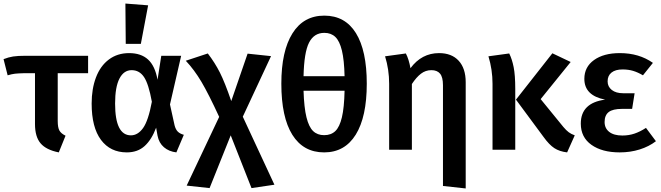

<svg xmlns="http://www.w3.org/2000/svg" viewBox="-27 -843 3721 1081"><path d="M298 -431V-162Q298 -125 307.5 -108Q317 -91 342 -79L304 15Q233 1 201.5 -36Q170 -73 170 -145V-431H112Q74 -430 57 -428Q40 -426 16 -419L-7 -510Q21 -521 47 -525Q73 -529 119 -529H469V-431Z M860 -394 881 -529H993L930 -255L956 -137Q962 -114 974 -102Q986 -90 1008 -84L966 15Q924 10 896 -14Q868 -38 860 -79L852 -124Q827 -57 787.5 -21Q748 15 687 15Q594 15 541.5 -55.5Q489 -126 489 -260Q489 -343 513.5 -407.5Q538 -472 586 -508Q634 -544 700 -544Q767 -544 806.5 -508Q846 -472 860 -394ZM621 -260Q621 -81 710 -81Q749 -81 778.5 -122Q808 -163 828 -270Q810 -370 784 -409Q758 -448 714 -448Q670 -448 645.5 -400.5Q621 -353 621 -260ZM807 -813 766 -596H681L679 -823Z M1518 197 1389 216 1272 -81 1153 216 1024 202 1207 -185Q1147 -315 1107 -382.5Q1067 -450 1019 -501L1143 -542Q1183 -490 1211 -434.5Q1239 -379 1275 -274L1367 -541L1499 -527L1340 -186Z M2038 -372Q2038 -185 1976 -85Q1914 15 1798 15Q1681 15 1619 -84Q1557 -183 1557 -372Q1557 -555 1619.5 -655Q1682 -755 1799 -755Q1916 -755 1977 -656.5Q2038 -558 2038 -372ZM1682 -414H1913Q1911 -505 1898 -558.5Q1885 -612 1861 -635Q1837 -658 1799 -658Q1741 -658 1713 -603Q1685 -548 1682 -414ZM1913 -332H1682Q1685 -237 1698.5 -182.5Q1712 -128 1736 -105Q1760 -82 1798 -82Q1837 -82 1861 -105Q1885 -128 1898 -182.5Q1911 -237 1913 -332Z M2595 -380V218L2467 204V-363Q2467 -409 2450.5 -428.5Q2434 -448 2402 -448Q2369 -448 2343 -428Q2317 -408 2292 -370V0H2164V-371Q2164 -452 2141 -526L2258 -542Q2275 -510 2284 -459Q2347 -544 2445 -544Q2516 -544 2555.5 -501Q2595 -458 2595 -380Z M3017 -285 3145 -128Q3161 -109 3175 -98.5Q3189 -88 3209 -81L3166 15Q3123 10 3094 -9Q3065 -28 3034 -71L2878 -282L3083 -543L3186 -494ZM2874 -342V0H2746V-371Q2746 -451 2723 -526L2840 -542Q2856 -510 2865 -465Q2874 -420 2874 -342Z M3649 -489 3593 -419Q3564 -436 3537.5 -444Q3511 -452 3478 -452Q3438 -452 3416 -434.5Q3394 -417 3394 -385Q3394 -355 3417.5 -336.5Q3441 -318 3482 -318H3546L3532 -230H3475Q3423 -230 3400 -212Q3377 -194 3377 -156Q3377 -121 3403 -100.5Q3429 -80 3477 -80Q3513 -80 3544.5 -90.5Q3576 -101 3610 -123L3666 -48Q3627 -18 3574.5 -1.5Q3522 15 3462 15Q3363 15 3303 -27.5Q3243 -70 3243 -147Q3243 -264 3380 -282Q3263 -305 3263 -399Q3263 -466 3317.5 -505Q3372 -544 3463 -544Q3571 -544 3649 -489Z"/></svg>

Font: Fira Sans Medium
Style: Regular
Weight: 500
Designer: bBox Type GmbH & Carrois Corporate GbR & Edenspiekermann AG
Foundry: bBox Type GmbH & Carrois Corporate GbR & Edenspiekermann AG
Version: Version 4.301